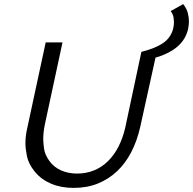

<svg xmlns="http://www.w3.org/2000/svg" viewBox="-20 -907 942 937"><path d="M339 10Q278 10 229.5 -10.5Q181 -31 150 -69Q119 -107 111.5 -145Q104 -183 104 -208Q104 -243 113 -282L203 -700H285L199 -300Q191 -261 191 -228Q191 -211 195 -181.5Q199 -152 221 -121.5Q243 -91 278 -75.5Q313 -60 356 -60Q401 -60 439 -75.5Q477 -91 507 -120.5Q537 -150 558 -191Q579 -232 591 -283L670 -654Q706 -663 732.5 -674Q759 -685 778 -698.5Q797 -712 808.5 -729.5Q820 -747 825 -767Q829 -784 829 -799Q829 -807 827 -821.5Q825 -836 813 -853L874 -887Q891 -866 896.5 -843.5Q902 -821 902 -804Q902 -786 898 -765Q890 -732 871.5 -707Q853 -682 824.5 -663.5Q796 -645 759 -632Q749 -629 739 -626L664 -286Q649 -220 621 -165.5Q593 -111 552 -72Q511 -33 458 -11.5Q405 10 339 10Z"/></svg>

Font: Isabella Sans
Style: Italic
Weight: 400
Italic angle: -12°
Designer: Christian Thalmann (Catharsis Fonts), Cristiano Sobral
Foundry: The Isabella Sans Project Authors
Version: Version 2.026; ttfautohint (v1.8.4.7-5d5b-dirty)